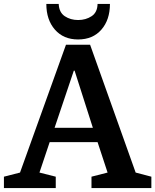

<svg xmlns="http://www.w3.org/2000/svg" viewBox="-33 -958 791 978"><path d="M515 -79 464 -234H220L168 -79L251 -58V0H-13V-58L69 -79L303 -730H426L658 -79L738 -58V0H433V-58ZM343 -598 245 -307H440L347 -598ZM527 -938H464Q463 -894.7 433.5 -875.4Q404 -856 365 -856Q326 -856 297 -875.4Q268 -894.7 266 -938H203Q203 -857.1 246.7 -807.1Q290.5 -757 364.7 -757Q440 -757 483.5 -807.1Q527 -857.1 527 -938Z"/></svg>

Font: Domine
Style: Regular
Weight: 400
Designer: Pablo Impallari, Rodrigo Fuenzalida, Brenda Gallo
Foundry: Pablo Impallari, Rodrigo Fuenzalida, Brenda Gallo
Version: Version 2.000;September 19, 2022;FontCreator 14.0.0.2877 64-